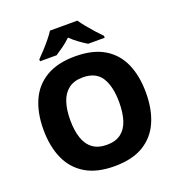

<svg xmlns="http://www.w3.org/2000/svg" viewBox="-163 -1064 1121 1208"><g transform="rotate(-20 398.0 -460.5)"><path d="M741 -358Q741 -247 705 -164.5Q669 -82 593.5 -36Q518 10 398 10Q280 10 204 -36Q128 -82 91.5 -165Q55 -248 55 -359Q55 -470 91.5 -552Q128 -634 204.5 -679.5Q281 -725 399 -725Q518 -725 593.5 -679.5Q669 -634 705 -551.5Q741 -469 741 -358ZM234 -358Q234 -288 251 -237.5Q268 -187 304.5 -160Q341 -133 398 -133Q457 -133 493 -160Q529 -187 545.5 -237.5Q562 -288 562 -358Q562 -464 524.5 -524Q487 -584 399 -584Q341 -584 304.5 -556.5Q268 -529 251 -478.5Q234 -428 234 -358ZM490 -931Q505 -909 527.5 -881.5Q550 -854 573.5 -828Q597 -802 615 -784V-771H504Q478 -787 451 -806.5Q424 -826 398 -851Q372 -826 345.5 -807Q319 -788 293 -771H182V-784Q201 -803 224.5 -828.5Q248 -854 270.5 -881.5Q293 -909 307 -931Z"/></g></svg>

Font: Noto Sans Cham ExtraBold
Style: Regular
Weight: 800
Version: Version 2.002